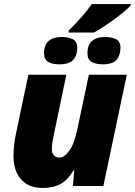

<svg xmlns="http://www.w3.org/2000/svg" viewBox="-20 -925 670 955"><path d="M192.9 9.8Q141.6 9.8 109.4 -11.7Q77.1 -33.2 62 -68.8Q46.9 -104.5 46.9 -147Q46.9 -174.8 50.3 -203.9Q53.7 -232.9 59.1 -258.8L121.1 -553.2H310.1L247.1 -252Q244.1 -239.3 241 -219.7Q237.8 -200.2 237.8 -183.1Q237.8 -162.1 248.8 -151.6Q259.8 -141.1 274.9 -141.1Q299.8 -141.1 324.7 -175.5Q349.6 -210 365.2 -284.2L421.9 -553.2H610.8L494.1 0H342.8L349.1 -77.1H345.2Q318.4 -30.8 282 -10.5Q245.6 9.8 192.9 9.8ZM321.3 -763.2V-772.9Q348.1 -798.8 381.3 -835.7Q414.6 -872.6 436 -904.8H630.4V-898.9Q621.1 -887.2 598.9 -868.4Q576.7 -849.6 548.6 -829.1Q520.5 -808.6 493.4 -791Q466.3 -773.4 447.3 -763.2ZM274.4 -605Q241.7 -605 220.5 -616.5Q199.2 -627.9 199.2 -660.2Q199.2 -702.6 222.7 -721.9Q246.1 -741.2 288.1 -741.2Q315.4 -741.2 339.8 -731Q364.3 -720.7 364.3 -687Q364.3 -650.4 344.5 -627.7Q324.7 -605 274.4 -605ZM491.2 -605Q458.5 -605 436.8 -616.5Q415 -627.9 415 -660.2Q415 -702.6 438.7 -721.9Q462.4 -741.2 504.4 -741.2Q531.7 -741.2 555.4 -731Q579.1 -720.7 579.1 -687Q579.1 -650.4 559.8 -627.7Q540.5 -605 491.2 -605Z"/></svg>

Font: Open Sans ExtraBold
Style: Italic
Weight: 800
Italic angle: -12°
Designer: Monotype Design Team
Foundry: Monotype Imaging Inc.
Version: Version 3.000; ttfautohint (v1.8.4)